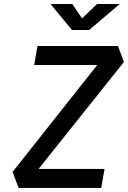

<svg xmlns="http://www.w3.org/2000/svg" viewBox="-20 -918 626 938"><path d="M70.8 0 41.5 -78.1 455.1 -600.6H147L163.1 -693.4H556.2L585.4 -615.2L168.5 -92.8H490.7L474.6 0ZM331.5 -771.5 227.1 -898.4H333L380.9 -828.1L454.1 -898.4H564.9L415.5 -771.5Z"/></svg>

Font: Cascadia Mono PL
Style: Italic
Weight: 400
Italic angle: -10°
Monospace: yes
Designer: Aaron Bell
Foundry: Saja Typeworks
Version: Version 2404.023; ttfautohint (v1.8.4)